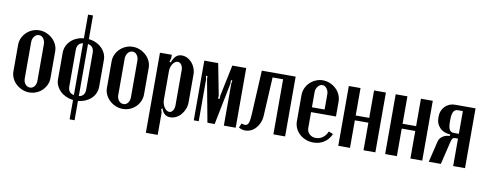

<svg xmlns="http://www.w3.org/2000/svg" viewBox="-69 -1048 3969 1565"><g transform="rotate(10 1915.0 -265.5)"><path d="M186 -504Q217 -504 245 -492Q273 -480 294.5 -460Q316 -440 328.5 -413.5Q341 -387 341 -357V-137Q341 -107 329 -80.5Q317 -54 296.5 -34Q276 -14 248.5 -2.5Q221 9 190 9Q159 9 130.5 -3Q102 -15 80.5 -35Q59 -55 46.5 -81.5Q34 -108 34 -137V-357Q34 -387 46 -413.5Q58 -440 79 -460.5Q100 -481 127.5 -492.5Q155 -504 186 -504ZM189 -465Q166 -465 150.5 -445Q135 -425 135 -398V-96Q135 -69 150.5 -50Q166 -31 189 -31Q211 -31 225.5 -49.5Q240 -68 240 -96V-398Q240 -426 225.5 -445.5Q211 -465 189 -465Z M594 -699V-503Q626 -500 653.5 -487.5Q681 -475 701 -455.5Q721 -436 732.5 -411Q744 -386 744 -357V-137Q744 -108 733 -82.5Q722 -57 702 -38Q682 -19 654.5 -7Q627 5 594 8V168H553V8Q521 4 493.5 -8.5Q466 -21 446 -40.5Q426 -60 414.5 -84.5Q403 -109 403 -137V-357Q403 -386 414.5 -411.5Q426 -437 446 -456.5Q466 -476 493.5 -488Q521 -500 553 -503V-699ZM594 -32Q644 -39 644 -96V-398Q644 -454 594 -463ZM553 -462Q504 -453 504 -398V-96Q504 -42 553 -33Z M960 -504Q991 -504 1019 -492Q1047 -480 1068.5 -460Q1090 -440 1102.5 -413.5Q1115 -387 1115 -357V-137Q1115 -107 1103 -80.5Q1091 -54 1070.5 -34Q1050 -14 1022.5 -2.5Q995 9 964 9Q933 9 904.5 -3Q876 -15 854.5 -35Q833 -55 820.5 -81.5Q808 -108 808 -137V-357Q808 -387 820 -413.5Q832 -440 853 -460.5Q874 -481 901.5 -492.5Q929 -504 960 -504ZM963 -465Q940 -465 924.5 -445Q909 -425 909 -398V-96Q909 -69 924.5 -50Q940 -31 963 -31Q985 -31 999.5 -49.5Q1014 -68 1014 -96V-398Q1014 -426 999.5 -445.5Q985 -465 963 -465Z M1273 -436 1284 -432Q1298 -470 1317 -487Q1336 -504 1364 -504Q1388 -504 1410 -493Q1432 -482 1448.5 -463Q1465 -444 1474.5 -419Q1484 -394 1484 -366V-138Q1484 -108 1473.5 -81.5Q1463 -55 1445.5 -34.5Q1428 -14 1405 -2.5Q1382 9 1356 9Q1303 9 1284 -50L1273 -46L1282 -17V168H1184V-495H1282V-465ZM1282 -123Q1282 -106 1287 -89.5Q1292 -73 1300.5 -60.5Q1309 -48 1319.5 -40.5Q1330 -33 1342 -33Q1359 -33 1371 -50.5Q1383 -68 1383 -94V-386Q1383 -412 1370.5 -429.5Q1358 -447 1340 -447Q1329 -447 1318.5 -440Q1308 -433 1300 -421Q1292 -409 1287 -393.5Q1282 -378 1282 -361Z M1898 0H1800V-345L1804 -375H1793V-345L1724 0H1664L1600 -345L1598 -375H1586L1592 -345V0H1551V-494H1666L1716 -236V-208H1728L1729 -236L1783 -494H1898Z M1939 -42Q1956 -36 1967 -36Q1990 -36 1998 -60Q2006 -84 2008 -128L2027 -495H2307V0H2210V-456H2123L2106 -138Q2104 -102 2092 -75Q2080 -48 2062 -29Q2044 -10 2022 -0.5Q2000 9 1979 9Q1950 9 1924 -6Z M2380 -355Q2380 -385 2392 -412.5Q2404 -440 2425 -460Q2446 -480 2473.5 -492Q2501 -504 2532 -504Q2563 -504 2591 -492Q2619 -480 2640.5 -460Q2662 -440 2674.5 -412.5Q2687 -385 2687 -355V-232H2481V-100Q2481 -71 2502 -51Q2523 -31 2555 -31Q2587 -31 2612 -49.5Q2637 -68 2651 -101L2688 -87Q2668 -41 2629.5 -16Q2591 9 2541 9Q2508 9 2478.5 -2.5Q2449 -14 2427 -34Q2405 -54 2392.5 -81Q2380 -108 2380 -139ZM2586 -272V-398Q2586 -425 2570.5 -445Q2555 -465 2534 -465Q2513 -465 2497 -444.5Q2481 -424 2481 -398V-272Z M2844 -495V-268H2956V-495H3054V0H2956V-228H2844V0H2747V-495Z M3232 -495V-268H3344V-495H3442V0H3344V-228H3232V0H3135V-495Z M3796 0H3698V-227H3675Q3658 -227 3651.5 -217Q3645 -207 3637 -171L3596 0H3496L3538 -175Q3544 -201 3568.5 -218.5Q3593 -236 3629 -237V-249Q3572 -253 3541.5 -286Q3511 -319 3511 -364V-379Q3511 -403 3519.5 -424Q3528 -445 3543.5 -461Q3559 -477 3580 -486Q3601 -495 3626 -495H3796ZM3609 -350Q3609 -308 3619.5 -287.5Q3630 -267 3655 -267H3698V-455H3658Q3632 -455 3620.5 -434Q3609 -413 3609 -365Z"/></g></svg>

Font: Moniqa Paragraph
Style: Bold
Weight: 700
Designer: Rajesh Rajput
Foundry: Rajesh Rajput
Version: Version 1.000